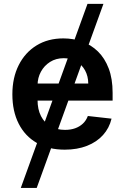

<svg xmlns="http://www.w3.org/2000/svg" viewBox="-20 -747 635 972"><path d="M503.6 -727.3 165.8 204.5H85.2L422.9 -727.3ZM307.5 10.7Q225.5 10.7 166 -23.6Q106.5 -57.9 74.6 -120.9Q42.6 -183.9 42.6 -269.5Q42.6 -353.7 74.8 -417.4Q106.9 -481.2 164.8 -516.9Q222.7 -552.6 300.8 -552.6Q351.2 -552.6 396.1 -536.4Q441.1 -520.2 475.7 -486.5Q510.3 -452.8 530.2 -400.7Q550.1 -348.7 550.1 -277V-237.6H103V-324.2H426.8Q426.5 -361.2 410.9 -390.1Q395.2 -419 367.4 -435.7Q339.5 -452.4 302.6 -452.4Q263.1 -452.4 233.3 -433.4Q203.5 -414.4 187 -383.7Q170.5 -353 170.1 -316.4V-240.8Q170.1 -193.2 187.5 -159.3Q204.9 -125.4 236.2 -107.4Q267.4 -89.5 309.3 -89.5Q337.4 -89.5 360.1 -97.5Q382.8 -105.5 399.5 -121.1Q416.2 -136.7 424.7 -159.8L544.7 -146.3Q533.4 -98.7 501.6 -63.4Q469.8 -28.1 420.5 -8.7Q371.1 10.7 307.5 10.7Z"/></svg>

Font: InterMG SemiBold
Style: Regular
Weight: 600
Designer: Rasmus Andersson
Foundry: rsms
Version: Version 3.019;December 26, 2023;FontCreator 15.0.0.2955 64-b